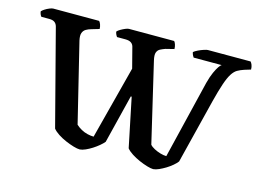

<svg xmlns="http://www.w3.org/2000/svg" viewBox="-95 -875 1414 1046"><g transform="rotate(15 612.5 -352.0)"><path d="M424 0Q410 0 388 -6.5Q366 -13 341.5 -23.5Q317 -34 296.5 -47.5Q276 -61 265 -75L125 -613Q121 -628 110.5 -636Q100 -644 80 -644H35Q31 -649 28 -656Q25 -663 24 -672Q29 -678 40.5 -685.5Q52 -693 65.5 -698.5Q79 -704 86 -704H345Q350 -699 354.5 -687Q359 -675 359 -662L315 -649Q300 -645 287 -637.5Q274 -630 268.5 -615Q263 -600 269 -573L378 -127Q391 -115 408 -105.5Q425 -96 444 -91.5Q463 -87 479 -87L586 -499L557 -611Q554 -627 542.5 -635.5Q531 -644 509 -644H462Q458 -649 454.5 -656.5Q451 -664 450 -672Q456 -679 468 -686Q480 -693 493 -698.5Q506 -704 513 -704H768Q773 -699 777 -687Q781 -675 781 -662L733 -650Q719 -645 706 -638.5Q693 -632 687.5 -617.5Q682 -603 689 -573L794 -126Q802 -116 819 -107Q836 -98 855 -92.5Q874 -87 889 -87L996 -529Q1006 -567 1017 -591Q1028 -615 1037 -628Q1046 -641 1052 -644H894Q892 -647 888 -654Q884 -661 882 -672Q890 -679 905.5 -686.5Q921 -694 936.5 -699Q952 -704 958 -704H1199Q1204 -699 1208.5 -688Q1213 -677 1213 -662L1177 -651Q1156 -644 1140.5 -635Q1125 -626 1111.5 -605Q1098 -584 1084.5 -544.5Q1071 -505 1054 -438L964 -77Q955 -65 939.5 -52Q924 -39 906 -28Q888 -17 870 -9Q852 -1 838 0Q825 0 803 -6.5Q781 -13 757 -23.5Q733 -34 712 -47.5Q691 -61 680 -75L623 -351H618L550 -77Q541 -66 525.5 -53Q510 -40 492 -28.5Q474 -17 456 -9Q438 -1 424 0Z"/></g></svg>

Font: Texturina 12pt SemiBold
Style: Regular
Weight: 600
Designer: Guillermo Torres Carreño
Foundry: Omnibus-Type
Version: Version 1.002